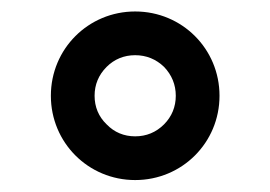

<svg xmlns="http://www.w3.org/2000/svg" viewBox="-20 -397 462 328"><path d="M66.9 -233.4C66.9 -153.3 130.9 -89.4 210.9 -89.4C291 -89.4 355 -153.3 355 -233.4C355 -313.5 291 -377.4 210.9 -377.4C130.9 -377.4 66.9 -313.5 66.9 -233.4ZM141.6 -233.4C141.6 -252.4 148.4 -269 162.1 -282.7C175.3 -295.9 191.9 -302.7 210.9 -302.7C230 -302.7 246.6 -295.9 260.3 -282.7C273.4 -269 280.3 -252.4 280.3 -233.4C280.3 -214.4 273.4 -197.8 260.3 -184.6C246.6 -170.9 230 -164.1 210.9 -164.1C191.9 -164.1 175.3 -170.9 162.1 -184.6C148.4 -197.8 141.6 -214.4 141.6 -233.4Z"/></svg>

Font: Vazirmatn
Style: Regular
Weight: 400
Designer: Saber Rastikerdar
Foundry: Saber Rastikerdar
Version: Version 33.003